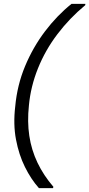

<svg xmlns="http://www.w3.org/2000/svg" viewBox="-20 -831 463 996"><path d="M182 145Q141 99 109.5 35.5Q78 -28 63 -107Q48 -186 59 -279Q69 -389 110 -487.5Q151 -586 213.5 -668.5Q276 -751 351 -811H423L422 -804Q341 -737 278 -654Q215 -571 177 -476.5Q139 -382 130 -284Q121 -200 132 -126.5Q143 -53 174.5 13Q206 79 257 138L255 145Z"/></svg>

Font: DM Sans 12pt Light
Style: Italic
Weight: 300
Italic angle: -10°
Version: Version 4.004;gftools[0.9.30]